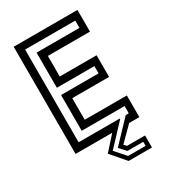

<svg xmlns="http://www.w3.org/2000/svg" viewBox="-213 -801 957 1086"><g transform="rotate(-30 266.0 -258.0)"><path d="M297.5 184.5 216 90 297 0H57.5V-700H474V-558.5H199V-424H439.5V-282.5H199V-141.5H474V0H407.5L317.5 90L332.5 106H450V184.5ZM309 158.5H423.5V132H320L281.5 90L413 -48.5H433V-96H153V-329.5H398V-377H153V-606.5H433V-654H105.5V-48.5H374V-44L248.5 90Z"/></g></svg>

Font: Tourney Thin Medium
Style: Regular
Weight: 500
Version: Version 1.015